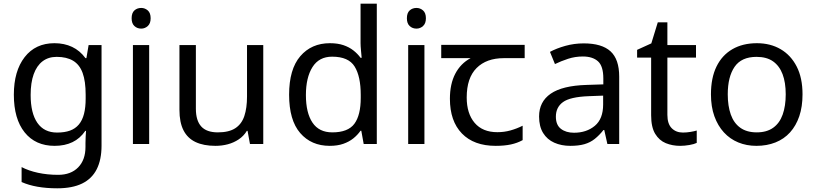

<svg xmlns="http://www.w3.org/2000/svg" viewBox="-20 -780 4421 1040"><path d="M275 -546Q328 -546 370.5 -526Q413 -506 443 -465H448L460 -536H530V9Q530 85 504 136.5Q478 188 425 214Q372 240 290 240Q232 240 183.5 231.5Q135 223 97 206V125Q135 145 186 156Q237 167 295 167Q364 167 403.5 126.5Q443 86 443 16V-5Q443 -17 444 -39.5Q445 -62 446 -71H442Q414 -30 372.5 -10Q331 10 276 10Q172 10 113.5 -63Q55 -136 55 -267Q55 -395 113.5 -470.5Q172 -546 275 -546ZM287 -472Q242 -472 210.5 -448Q179 -424 162.5 -378Q146 -332 146 -266Q146 -167 182.5 -114.5Q219 -62 289 -62Q330 -62 359 -72.5Q388 -83 407 -105.5Q426 -128 435 -163Q444 -198 444 -246V-267Q444 -340 427.5 -385Q411 -430 376 -451Q341 -472 287 -472Z M788 -536V0H700V-536ZM745 -737Q765 -737 780.5 -723.5Q796 -710 796 -681Q796 -653 780.5 -639Q765 -625 745 -625Q723 -625 708 -639Q693 -653 693 -681Q693 -710 708 -723.5Q723 -737 745 -737Z M1406 -536V0H1334L1321 -71H1317Q1300 -43 1273 -25Q1246 -7 1214 1.5Q1182 10 1147 10Q1083 10 1039.5 -10.5Q996 -31 974 -74Q952 -117 952 -185V-536H1041V-191Q1041 -127 1070 -95Q1099 -63 1160 -63Q1220 -63 1254.5 -85.5Q1289 -108 1303.5 -151.5Q1318 -195 1318 -257V-536Z M1766 10Q1666 10 1606 -59.5Q1546 -129 1546 -267Q1546 -405 1606.5 -475.5Q1667 -546 1767 -546Q1809 -546 1840 -535.5Q1871 -525 1894 -507Q1917 -489 1933 -467H1939Q1938 -480 1935.5 -505.5Q1933 -531 1933 -546V-760H2021V0H1950L1937 -72H1933Q1917 -49 1894 -30.5Q1871 -12 1839.5 -1Q1808 10 1766 10ZM1780 -63Q1865 -63 1899.5 -109.5Q1934 -156 1934 -250V-266Q1934 -366 1901 -419.5Q1868 -473 1779 -473Q1708 -473 1672.5 -416.5Q1637 -360 1637 -265Q1637 -169 1672.5 -116Q1708 -63 1780 -63Z M2279 -536V0H2191V-536ZM2236 -737Q2256 -737 2271.5 -723.5Q2287 -710 2287 -681Q2287 -653 2271.5 -639Q2256 -625 2236 -625Q2214 -625 2199 -639Q2184 -653 2184 -681Q2184 -710 2199 -723.5Q2214 -737 2236 -737Z M2665 10Q2547 10 2482 -57Q2417 -124 2417 -245Q2417 -325 2446 -380.5Q2475 -436 2529 -465H2370V-537H2822V-465H2709Q2615 -465 2561.5 -411.5Q2508 -358 2508 -252Q2508 -165 2551 -114.5Q2594 -64 2674 -64Q2711 -64 2745 -73.5Q2779 -83 2811 -99V-21Q2782 -5 2747 2.5Q2712 10 2665 10Z M3142 -545Q3240 -545 3287 -502Q3334 -459 3334 -365V0H3270L3253 -76H3249Q3226 -47 3201.5 -27.5Q3177 -8 3145.5 1Q3114 10 3069 10Q3021 10 2982.5 -7Q2944 -24 2922 -59.5Q2900 -95 2900 -149Q2900 -229 2963 -272.5Q3026 -316 3157 -320L3248 -323V-355Q3248 -422 3219 -448Q3190 -474 3137 -474Q3095 -474 3057 -461.5Q3019 -449 2986 -433L2959 -499Q2994 -518 3042 -531.5Q3090 -545 3142 -545ZM3168 -259Q3068 -255 3029.5 -227Q2991 -199 2991 -148Q2991 -103 3018.5 -82Q3046 -61 3089 -61Q3157 -61 3202 -98.5Q3247 -136 3247 -214V-262Z M3679 -62Q3699 -62 3720 -65.5Q3741 -69 3754 -73V-6Q3740 1 3714 5.5Q3688 10 3664 10Q3622 10 3586.5 -4.5Q3551 -19 3529 -55Q3507 -91 3507 -156V-468H3431V-510L3508 -545L3543 -659H3595V-536H3750V-468H3595V-158Q3595 -109 3618.5 -85.5Q3642 -62 3679 -62Z M4327 -269Q4327 -202 4309.5 -150.5Q4292 -99 4259.5 -63Q4227 -27 4180.5 -8.5Q4134 10 4077 10Q4024 10 3979 -8.5Q3934 -27 3901 -63Q3868 -99 3849.5 -150.5Q3831 -202 3831 -269Q3831 -358 3861 -419.5Q3891 -481 3947 -513.5Q4003 -546 4080 -546Q4153 -546 4208.5 -513.5Q4264 -481 4295.5 -419.5Q4327 -358 4327 -269ZM3922 -269Q3922 -206 3938.5 -159.5Q3955 -113 3990 -88Q4025 -63 4079 -63Q4133 -63 4168 -88Q4203 -113 4219.5 -159.5Q4236 -206 4236 -269Q4236 -333 4219 -378Q4202 -423 4167.5 -447.5Q4133 -472 4078 -472Q3996 -472 3959 -418Q3922 -364 3922 -269Z"/></svg>

Font: binaryv115
Style: Book
Weight: 400
Designer: Jelle Bosma - Monotype Design Team
Foundry: Monotype Imaging Inc.
Version: Version 2.003